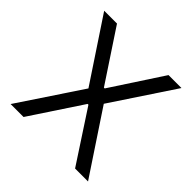

<svg xmlns="http://www.w3.org/2000/svg" viewBox="-179 -858 1017 1017"><g transform="rotate(45 329.0 -350.0)"><path d="M40 0H137L328 -289H334L523 0H620L388 -350L620 -700H523L334 -411H328L137 -700H41L273 -350Z"/></g></svg>

Font: Be Vietnam
Style: Regular
Weight: 400
Designer: Gabriel Lam
Foundry: TypeRant
Version: Version 4.000